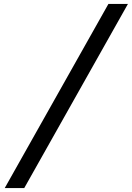

<svg xmlns="http://www.w3.org/2000/svg" viewBox="-20 -839 669 974"><path d="M4 115H103L629 -819H530Z"/></svg>

Font: Advent Pro ExtraBold
Style: Italic
Weight: 800
Italic angle: -12°
Version: Version 3.000